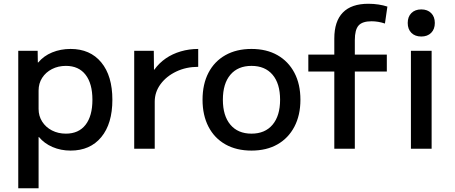

<svg xmlns="http://www.w3.org/2000/svg" viewBox="-20 -790 2415 1020"><path d="M355 -530Q459 -530 518 -458.5Q577 -387 577 -260Q577 -133 518 -61.5Q459 10 355 10Q303 10 259 -9Q215 -28 187 -62H185V210H77V-520H180L181 -458H183Q212 -493 257 -511.5Q302 -530 355 -530ZM330 -440Q289 -440 256 -423Q223 -406 204 -376.5Q185 -347 185 -309V-211Q185 -174 204 -144Q223 -114 256 -97Q289 -80 330 -80Q398 -80 434.5 -127Q471 -174 471 -260Q471 -346 434.5 -393Q398 -440 330 -440Z M693 0V-520H797L798 -420H800Q825 -455 860.5 -479.5Q896 -504 940.5 -517Q985 -530 1033 -530V-435Q969 -435 916.5 -410Q864 -385 833 -343Q802 -301 802 -250V0Z M1316 10Q1236 10 1177.5 -23Q1119 -56 1087.5 -117Q1056 -178 1056 -260Q1056 -343 1087.5 -403.5Q1119 -464 1177.5 -497Q1236 -530 1316 -530Q1396 -530 1454 -497Q1512 -464 1544 -403.5Q1576 -343 1576 -260Q1576 -178 1544 -117Q1512 -56 1454 -23Q1396 10 1316 10ZM1316 -80Q1388 -80 1428 -127.5Q1468 -175 1468 -260Q1468 -346 1428 -393Q1388 -440 1316 -440Q1244 -440 1204 -393Q1164 -346 1164 -260Q1164 -175 1204 -127.5Q1244 -80 1316 -80Z M1756 0V-410H1618V-500H1756V-585Q1756 -677 1801.5 -723.5Q1847 -770 1937 -770Q1965 -770 1991 -766Q2017 -762 2038 -755L2025 -665Q1989 -677 1954 -677Q1905 -677 1885 -654.5Q1865 -632 1865 -577V-500H2035V-410H1865V0ZM2163 0V-520H2273V0ZM2218 -596Q2185 -596 2165.5 -615.5Q2146 -635 2146 -668Q2146 -701 2165.5 -720.5Q2185 -740 2218 -740Q2251 -740 2270.5 -720.5Q2290 -701 2290 -668Q2290 -635 2270.5 -615.5Q2251 -596 2218 -596Z"/></svg>

Font: M PLUS 2 Medium
Style: Regular
Weight: 500
Designer: Coji Morishita
Foundry: UNDERFOREST DESIGN
Version: Version 1.001